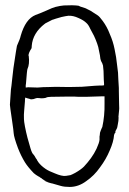

<svg xmlns="http://www.w3.org/2000/svg" viewBox="-20 -697 503 747"><path d="M77.1 -308.6Q77.1 -305.7 77.1 -303.7Q75.2 -285.2 74.2 -268.6Q72.3 -251 73.2 -233.4Q73.2 -225.6 77.1 -204.6Q81.1 -183.6 86.9 -161.1Q92.8 -138.7 98.6 -120.1Q104.5 -99.6 111.3 -94.7Q115.2 -89.8 119.1 -82Q122.1 -78.1 124 -75.2V-74.2Q126 -70.3 128.9 -66.4Q138.7 -52.7 157.2 -40Q169.9 -31.2 193.4 -22.5Q220.7 -10.7 236.3 -12.7Q243.2 -13.7 253.9 -15.6Q259.8 -17.6 272.5 -24.4Q294.9 -37.1 306.6 -48.8Q321.3 -64.5 334 -82Q346.7 -99.6 355.5 -118.2Q366.2 -141.6 367.2 -153.3Q367.2 -163.1 367.2 -166Q368.2 -168.9 369.1 -180.7Q370.1 -184.6 372.1 -189.5Q375 -196.3 377 -201.2L377.9 -202.1Q387.7 -247.1 386.7 -293.9Q386.7 -305.7 386.7 -314.5V-322.3H378.9Q296.9 -319.3 286.1 -320.3Q265.6 -322.3 178.7 -320.3Q164.1 -320.3 158.2 -316.4Q151.4 -314.5 140.6 -314.5Q135.7 -315.4 131.8 -315.4Q123 -316.4 119.1 -314.5Q110.4 -310.5 101.6 -310.5Q98.6 -310.5 94.7 -312.5Q90.8 -313.5 86.9 -314.5L78.1 -317.4ZM154.3 5.9Q151.4 3.9 142.6 -2V-2.9Q137.7 -4.9 131.8 -9.8H130.9Q127 -12.7 120.1 -16.6Q112.3 -22.5 111.3 -23.4Q87.9 -47.9 77.1 -65.4Q61.5 -90.8 49.8 -121.1Q34.2 -163.1 33.2 -178.7Q33.2 -185.5 26.4 -231.4Q18.6 -284.2 18.6 -289.1V-290Q22.5 -346.7 22.5 -348.6Q24.4 -359.4 27.3 -388.7Q30.3 -414.1 32.2 -431.6Q44.9 -516.6 45.9 -518.6Q58.6 -546.9 60.5 -557.6Q79.1 -623 118.2 -638.7Q139.6 -646.5 159.2 -655.3Q186.5 -668 195.3 -669.9Q214.8 -674.8 228.5 -675.8Q262.7 -677.7 285.2 -674.8Q289.1 -671.9 309.6 -666Q313.5 -665 320.3 -661.1Q328.1 -657.2 332 -655.3Q341.8 -648.4 359.4 -637.7Q367.2 -632.8 379.9 -615.2Q396.5 -592.8 407.2 -564.5Q419.9 -536.1 425.8 -505.9Q432.6 -474.6 435.5 -444.3Q440.4 -413.1 440.4 -387.7Q443.4 -343.8 442.4 -342.8Q443.4 -302.7 443.4 -290Q444.3 -271.5 443.4 -268.6Q439.5 -231.4 441.4 -241.2Q442.4 -241.2 441.4 -240.2V-241.2Q442.4 -241.2 441.4 -241.2Q442.4 -240.2 441.4 -240.2Q441.4 -226.6 438.5 -213.9Q436.5 -199.2 433.6 -195.3L430.7 -189.5L428.7 -186.5Q430.7 -181.6 426.8 -178.7Q425.8 -178.7 424.8 -173.8L423.8 -172.9V-171.9Q421.9 -145.5 407.2 -112.3Q392.6 -77.1 369.1 -45.9Q346.7 -13.7 315.4 7.8Q285.2 30.3 251 30.3Q230.5 30.3 216.8 26.4Q190.4 18.6 182.6 16.6H181.6Q178.7 15.6 177.7 15.6Q174.8 14.6 170.9 13.7Q168.9 12.7 165 11.7L164.1 10.7L161.1 9.8L157.2 8.8V6.8H156.2L154.3 5.9ZM103.5 -518.6Q103.5 -511.7 102.5 -508.8Q90.8 -491.2 90.8 -480.5L91.8 -479.5Q95.7 -447.3 86.9 -428.7Q85 -424.8 81.1 -372.1Q81.1 -368.2 80.1 -365.2V-356.4L88.9 -357.4H89.8H91.8L126 -356.4Q147.5 -358.4 170.9 -358.4Q193.4 -359.4 214.8 -358.9Q236.3 -358.4 248 -358.4Q273.4 -358.4 298.8 -359.4Q324.2 -361.3 348.6 -363.3Q360.4 -363.3 369.1 -364.3Q373 -364.3 377.9 -364.3L384.8 -365.2V-372.1Q384.8 -378.9 383.8 -386.7L382.8 -420.9Q381.8 -431.6 380.9 -440.4V-441.4Q378.9 -450.2 373 -460Q370.1 -466.8 369.1 -479.5V-480.5Q367.2 -492.2 364.3 -503.9Q363.3 -512.7 357.9 -527.8Q352.5 -543 345.7 -557.6Q338.9 -571.3 331.1 -585Q324.2 -600.6 316.4 -607.4Q305.7 -618.2 285.2 -627Q264.6 -636.7 246.1 -635.7Q237.3 -634.8 219.7 -630.9Q191.4 -623 184.6 -620.1H183.6Q159.2 -607.4 155.3 -605.5V-604.5H154.3Q107.4 -568.4 103.5 -518.6Z"/></svg>

Font: ToneOZ-Zhuyin-Tsuipita-TC
Style: Regular
Weight: 400
Designer: ÂÆ£ÂøóÂáåJeffrey Xuan(jeffreyx@gmail.com, ToneOZ.com) ÈòøÂù§(cjkFonts)
Foundry: ToneOZ
Version: Version 0.240710